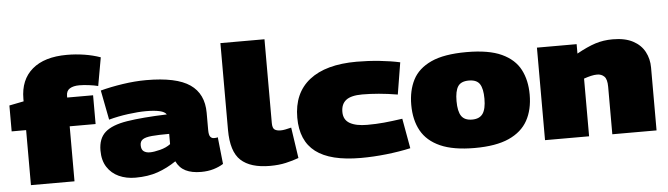

<svg xmlns="http://www.w3.org/2000/svg" viewBox="-47 -938 3954 1137"><g transform="rotate(-5 1929.5 -370.0)"><path d="M97 0V-327H11V-481L97 -498V-513Q97 -626 169.5 -688Q242 -750 376 -750Q428 -750 479 -742Q530 -734 575 -718L545 -550Q522 -556 490.5 -560Q459 -564 434 -564Q398 -564 377 -551Q356 -538 356 -508V-498H510V-327H356V0Z M525 -168Q525 -239 566 -276Q607 -313 697.5 -327.5Q788 -342 935 -347Q925 -363 894 -370Q863 -377 814 -377Q768 -377 707.5 -369Q647 -361 592 -346L558 -522Q618 -538 691 -549Q764 -560 831 -560Q1010 -560 1090.5 -504.5Q1171 -449 1171 -336V-234Q1171 -204 1179.5 -193.5Q1188 -183 1201 -183Q1206 -183 1212.5 -183.5Q1219 -184 1224 -186L1241 -26Q1216 -10 1182.5 0Q1149 10 1108 10Q1053 10 1016.5 -8Q980 -26 961 -66Q908 -30 850.5 -10Q793 10 718 10Q663 10 619.5 -10Q576 -30 550.5 -69.5Q525 -109 525 -168ZM765 -179Q765 -153 779 -142.5Q793 -132 816 -132Q840 -132 877 -141.5Q914 -151 939 -170V-231Q874 -231 836 -227.5Q798 -224 781.5 -213Q765 -202 765 -179Z M1550 -740V-242Q1550 -212 1562.5 -203Q1575 -194 1599 -194Q1611 -194 1626.5 -197Q1642 -200 1662 -205L1689 -22Q1654 -9 1612 0.5Q1570 10 1518 10Q1402 10 1345 -42.5Q1288 -95 1288 -224V-740Z M1703 -260Q1703 -406 1800.5 -483Q1898 -560 2082 -560Q2150 -560 2217.5 -553Q2285 -546 2339 -534L2308 -345Q2249 -355 2196.5 -359.5Q2144 -364 2098 -364Q2032 -364 2002 -341Q1972 -318 1972 -271Q1972 -224 2009 -203Q2046 -182 2112 -182Q2165 -182 2212.5 -186.5Q2260 -191 2322 -200L2354 -22Q2286 -7 2209 1.5Q2132 10 2058 10Q1877 10 1790 -56.5Q1703 -123 1703 -260Z M2382 -277Q2382 -362 2414.5 -425.5Q2447 -489 2524 -524.5Q2601 -560 2735 -560Q2867 -560 2943.5 -524.5Q3020 -489 3053 -425.5Q3086 -362 3086 -277Q3086 -187 3050.5 -123Q3015 -59 2938 -24.5Q2861 10 2735 10Q2608 10 2530.5 -24.5Q2453 -59 2417.5 -123Q2382 -187 2382 -277ZM2651 -276Q2651 -215 2670 -187Q2689 -159 2734 -159Q2778 -159 2797.5 -187Q2817 -215 2817 -276Q2817 -335 2799 -363Q2781 -391 2734 -391Q2687 -391 2669 -363Q2651 -335 2651 -276Z M3153 0V-550H3389V-494Q3452 -529 3500 -544.5Q3548 -560 3604 -560Q3677 -560 3724 -535Q3771 -510 3793.5 -467.5Q3816 -425 3816 -374V0H3553V-282Q3553 -327 3536.5 -343.5Q3520 -360 3494 -360Q3477 -360 3457.5 -355.5Q3438 -351 3415 -343V0Z"/></g></svg>

Font: Georama Expanded Black
Style: Regular
Weight: 900
Width: 7
Designer: Jean-Baptiste Levee
Foundry: Production Type
Version: Version 1.000